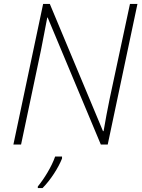

<svg xmlns="http://www.w3.org/2000/svg" viewBox="-20 -734 721 975"><path d="M48 0H87L188 -479C200 -536 209 -591 220 -645H222L492 0H527L678 -714H640L537 -233C526 -182 515 -119 506 -68H503L233 -714H199ZM172 213V221H196C237 180 277 117 295 71V61H260C242 113 204 174 172 213Z"/></svg>

Font: Noto Sans ExtraLight
Style: Italic
Weight: 200
Italic angle: -12°
Designer: Monotype Design Team
Foundry: Monotype Imaging Inc.
Version: Version 2.013